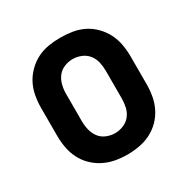

<svg xmlns="http://www.w3.org/2000/svg" viewBox="-130 -654 761 777"><g transform="rotate(-30 250.0 -265.0)"><path d="M250 8Q278 8 306 3Q334 -2 359 -14.5Q384 -27 404 -47Q424 -67 436.5 -92Q449 -117 454 -144.5Q459 -172 459 -200V-330Q459 -358 454 -386Q449 -414 436.5 -438.5Q424 -463 404 -483.5Q384 -504 359 -516.5Q334 -529 306 -533.5Q278 -538 250 -538Q222 -538 194.5 -533.5Q167 -529 142 -516.5Q117 -504 96.5 -483.5Q76 -463 63.5 -438.5Q51 -414 46 -386Q41 -358 41 -330V-200Q41 -172 46 -144.5Q51 -117 63.5 -92Q76 -67 96.5 -47Q117 -27 142 -14.5Q167 -2 194.5 3Q222 8 250 8ZM250 -92Q230 -92 210.5 -100Q191 -108 179 -124Q167 -140 162 -160Q157 -180 157 -200V-330Q157 -350 162 -370Q167 -390 179 -406Q191 -422 210.5 -430Q230 -438 250 -438Q270 -438 289.5 -430Q309 -422 321.5 -406Q334 -390 338.5 -370Q343 -350 343 -330V-200Q343 -180 338.5 -160Q334 -140 321.5 -124Q309 -108 289.5 -100Q270 -92 250 -92Z"/></g></svg>

Font: Iosevka SS09
Style: Bold
Weight: 700
Monospace: yes
Designer: Belleve Invis
Foundry: Belleve Invis
Version: Version 5.2.1; ttfautohint (v1.8.3)